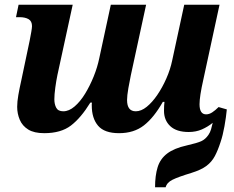

<svg xmlns="http://www.w3.org/2000/svg" viewBox="-20 -556 995 816"><path d="M168 10Q125 10 100 -5.5Q75 -21 64 -47Q53 -73 53 -102Q53 -124 58 -152.5Q63 -181 70 -212L106 -383Q110 -403 113 -420.5Q116 -438 116 -445Q116 -466 101.5 -474.5Q87 -483 63 -483H48L59 -536H289L224 -237Q219 -213 215 -183.5Q211 -154 211 -134Q211 -113 219 -98Q227 -83 249 -83Q273 -83 297 -103.5Q321 -124 341.5 -157.5Q362 -191 378 -230.5Q394 -270 402 -309L451 -536H601L536 -236Q531 -213 525.5 -181Q520 -149 520 -131Q520 -83 557 -83Q580 -83 603.5 -102Q627 -121 648.5 -152.5Q670 -184 687 -222.5Q704 -261 712 -300L763 -536H913L844 -217Q828 -146 828 -113Q828 -70 856 -70Q869 -70 882 -78.5Q895 -87 909 -101L944 -91Q941 -59 934 -19.5Q927 20 917 49Q906 83 893 107.5Q880 132 857.5 149Q835 166 793 179Q737 196 713 208Q689 220 684 240H639Q639 190 650 154.5Q661 119 690.5 96.5Q720 74 774 62Q818 52 835.5 44Q853 36 866 17Q873 7 877 -6.5Q881 -20 884 -34Q863 -17 838 -6Q813 5 782 5Q730 5 703.5 -20Q677 -45 677 -85Q677 -96 677.5 -106Q678 -116 679 -123H672Q634 -56 591.5 -23Q549 10 486 10Q424 10 397 -21.5Q370 -53 370 -108Q370 -111 370 -114Q370 -117 371 -120H364Q324 -55 281.5 -22.5Q239 10 168 10Z"/></svg>

Font: Noto Serif
Style: Bold Italic
Weight: 700
Italic angle: -12°
Designer: Monotype Design Team
Foundry: Monotype Imaging Inc.
Version: Version 2.013